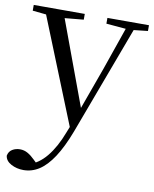

<svg xmlns="http://www.w3.org/2000/svg" viewBox="-97 -582 736 919"><g transform="rotate(10 271.0 -122.5)"><path d="M80 271Q47 271 20 256.5Q-7 242 -10 217Q-6 196 10.5 186Q27 176 48 176Q68 176 85.5 186Q103 196 120 213L149 241L117 257L97 240Q147 226 185.5 179Q224 132 252 58L281 -15L285 -28L374 -274L458 -516H497L287 47Q257 126 224.5 175.5Q192 225 156.5 248Q121 271 80 271ZM272 51 44 -516H135L304 -59L310 -46ZM-8 -488V-516H240V-488L133 -478H91ZM350 -488V-516H552V-488L470 -479H455Z"/></g></svg>

Font: Noto Serif JP
Style: Regular
Weight: 400
Designer: Ryoko NISHIZUKA  (kana & ideographs); Frank Grießhammer (Latin, Greek & Cyrillic); Wenlong ZHANG  (bopomofo); Sandoll Co
Foundry: Adobe
Version: Version 2.003-H1;hotconv 1.1.1;makeotfexe 2.6.0